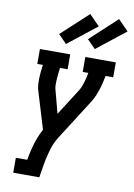

<svg xmlns="http://www.w3.org/2000/svg" viewBox="-104 -1051 776 1116"><g transform="rotate(10 283.5 -493.0)"><path d="M55 0V-88H122Q126 -112 131.5 -136Q137 -160 144 -183.5Q151 -207 160.5 -230.5Q170 -254 182 -276L117 -490Q111 -508 109.5 -527.5Q108 -547 108.5 -567Q109 -587 111 -607Q113 -627 116 -647H83V-735H262V-647H217Q215 -630 213 -613.5Q211 -597 210 -580Q209 -563 209 -546.5Q209 -530 214 -514L249 -382L348 -537Q356 -550 361.5 -563.5Q367 -577 371 -591Q375 -605 378.5 -619Q382 -633 384 -647H351V-735H531V-647H486Q482 -627 477.5 -607Q473 -587 466.5 -567Q460 -547 452 -527.5Q444 -508 433 -490L277 -245Q266 -228 258 -210Q250 -192 244 -173Q237 -149 231 -124Q225 -99 221 -74L209 0ZM397 -790 348 -840 506 -986 567 -924ZM227 -790 178 -840 336 -986 397 -924Z"/></g></svg>

Font: Iosevka Curly Slab SmBdObl
Style: Regular
Weight: 600
Italic angle: -9°
Monospace: yes
Designer: Belleve Invis
Foundry: Belleve Invis
Version: Version 11.0.0; ttfautohint (v1.8.3)